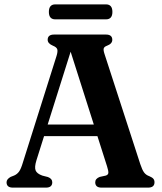

<svg xmlns="http://www.w3.org/2000/svg" viewBox="-20 -858 740 878"><path d="M219 -24.5Q219 0 190 0H39Q10 0 10 -24.5Q10 -38.5 28.5 -49L45 -55.5Q58.5 -61.5 67.2 -73.5Q76 -85.5 85 -116L238.5 -602Q245 -623 241.8 -632.8Q238.5 -642.5 222 -649Q198 -659 198 -676Q198 -700 227.5 -700H464.5Q493.5 -700 493.5 -676Q493.5 -658 469.5 -649Q457 -644.5 454.5 -637Q452 -629.5 457.5 -612.5L621.5 -107.5Q630 -81.5 638.8 -69.5Q647.5 -57.5 663.5 -52Q676.5 -46.5 681.5 -40.2Q686.5 -34 686.5 -24.5Q686.5 0 657 0H444.5Q415.5 0 415.5 -24.5Q415.5 -41 436 -49L463.5 -55Q475 -58.5 475.5 -67.8Q476 -77 469.5 -97.5L425.5 -235.5H181.5L146.5 -124.5Q137 -93.5 142.8 -78.8Q148.5 -64 173.5 -55L199 -48.5Q219 -41 219 -24.5ZM198 -288.5H409L303 -621.5ZM203.5 -803.5Q203.5 -838 233 -838H464.5Q494 -838 494 -803.5Q494 -769.5 464.5 -769.5H233Q203.5 -769.5 203.5 -803.5Z"/></svg>

Font: Fraunces 72pt S050 SemiBold
Style: Regular
Weight: 600
Version: Version 1.000; ttfautohint (v1.8.3)